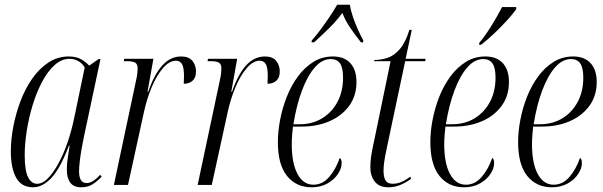

<svg xmlns="http://www.w3.org/2000/svg" viewBox="-20 -786 2562 816"><path d="M121 10Q71 10 48.5 -31Q26 -72 26 -143Q26 -192 36.5 -247.5Q47 -303 67 -356Q87 -409 117 -452Q147 -495 186 -520.5Q225 -546 272 -546Q304 -546 325 -534Q346 -522 359 -507L399 -535H407L335 -197Q331 -178 326.5 -152Q322 -126 319 -100.5Q316 -75 316 -58Q316 -8 348 -8Q362 -8 376 -17Q390 -26 406 -43L412 -35Q395 -17 374.5 -3.5Q354 10 325 10Q293 10 278.5 -10Q264 -30 264 -65Q264 -89 268 -115Q272 -141 276 -167H273Q236 -70 198.5 -30Q161 10 121 10ZM138 -5Q161 -5 184 -28.5Q207 -52 228.5 -91.5Q250 -131 267 -180.5Q284 -230 295 -283L340 -499Q330 -517 312.5 -526.5Q295 -536 276 -536Q241 -536 211.5 -509Q182 -482 158.5 -437.5Q135 -393 118.5 -338.5Q102 -284 93.5 -229Q85 -174 85 -127Q85 -62 99 -33.5Q113 -5 138 -5Z M558 -443Q562 -460 563.5 -473Q565 -486 565 -495Q565 -514 554 -520Q543 -526 520 -526H506L508 -536H632L607 -396H610Q635 -469 669.5 -507.5Q704 -546 750 -546Q783 -546 798 -527Q813 -508 813 -482Q813 -456 798.5 -443Q784 -430 761 -430Q761 -440 761.5 -447.5Q762 -455 762 -462Q762 -501 753 -514.5Q744 -528 728 -528Q700 -528 673 -497Q646 -466 625 -416Q604 -366 592 -311L524 0H464Z M914 -443Q918 -460 919.5 -473Q921 -486 921 -495Q921 -514 910 -520Q899 -526 876 -526H862L864 -536H988L963 -396H966Q991 -469 1025.5 -507.5Q1060 -546 1106 -546Q1139 -546 1154 -527Q1169 -508 1169 -482Q1169 -456 1154.5 -443Q1140 -430 1117 -430Q1117 -440 1117.5 -447.5Q1118 -455 1118 -462Q1118 -501 1109 -514.5Q1100 -528 1084 -528Q1056 -528 1029 -497Q1002 -466 981 -416Q960 -366 948 -311L880 0H820Z M1304 10Q1239 10 1200 -38Q1161 -86 1161 -182Q1161 -227 1170.5 -277Q1180 -327 1199 -375Q1218 -423 1246.5 -461.5Q1275 -500 1312 -523Q1349 -546 1395 -546Q1443 -546 1469 -517.5Q1495 -489 1495 -438Q1495 -378 1463.5 -335.5Q1432 -293 1379.5 -270.5Q1327 -248 1262 -248H1225Q1224 -241 1222 -217Q1220 -193 1220 -173Q1220 -92 1244.5 -46.5Q1269 -1 1312 -1Q1351 -1 1379.5 -34.5Q1408 -68 1424 -115Q1427 -113 1429.5 -108.5Q1432 -104 1432 -92Q1432 -71 1416.5 -47Q1401 -23 1372 -6.5Q1343 10 1304 10ZM1254 -258Q1308 -258 1349.5 -283.5Q1391 -309 1414.5 -353.5Q1438 -398 1438 -456Q1438 -498 1425 -516.5Q1412 -535 1386 -535Q1349 -535 1318 -499.5Q1287 -464 1263.5 -401.5Q1240 -339 1227 -258ZM1305 -614Q1323 -634 1343 -661Q1363 -688 1381.5 -715.5Q1400 -743 1413 -766H1467Q1470 -744 1479.5 -715.5Q1489 -687 1501.5 -659.5Q1514 -632 1524 -614L1523 -606H1514Q1486 -642 1467 -670Q1448 -698 1435 -731Q1409 -696 1380.5 -668Q1352 -640 1315 -606H1304Z M1631 10Q1592 10 1573 -14Q1554 -38 1554 -74Q1554 -96 1557 -119.5Q1560 -143 1571 -192L1640 -526H1570L1571 -531Q1599 -531 1626.5 -540Q1654 -549 1678.5 -576.5Q1703 -604 1720 -659H1730L1704 -536H1789L1787 -526H1702L1626 -167Q1615 -116 1612.5 -95Q1610 -74 1610 -61Q1610 -33 1618.5 -19Q1627 -5 1649 -5Q1668 -5 1686.5 -13Q1705 -21 1724 -35L1727 -26Q1704 -9 1680 0.5Q1656 10 1631 10Z M1952 10Q1887 10 1848 -38Q1809 -86 1809 -182Q1809 -227 1818.5 -277Q1828 -327 1847 -375Q1866 -423 1894.5 -461.5Q1923 -500 1960 -523Q1997 -546 2043 -546Q2091 -546 2117 -517.5Q2143 -489 2143 -438Q2143 -378 2111.5 -335.5Q2080 -293 2027.5 -270.5Q1975 -248 1910 -248H1873Q1872 -241 1870 -217Q1868 -193 1868 -173Q1868 -92 1892.5 -46.5Q1917 -1 1960 -1Q1999 -1 2027.5 -34.5Q2056 -68 2072 -115Q2075 -113 2077.5 -108.5Q2080 -104 2080 -92Q2080 -71 2064.5 -47Q2049 -23 2020 -6.5Q1991 10 1952 10ZM1902 -258Q1956 -258 1997.5 -283.5Q2039 -309 2062.5 -353.5Q2086 -398 2086 -456Q2086 -498 2073 -516.5Q2060 -535 2034 -535Q1997 -535 1966 -499.5Q1935 -464 1911.5 -401.5Q1888 -339 1875 -258ZM2017 -604Q2043 -635 2068 -675.5Q2093 -716 2114 -756H2174V-747Q2160 -727 2135 -699.5Q2110 -672 2080.5 -644Q2051 -616 2025 -596H2016Z M2325 10Q2260 10 2221 -38Q2182 -86 2182 -182Q2182 -227 2191.5 -277Q2201 -327 2220 -375Q2239 -423 2267.5 -461.5Q2296 -500 2333 -523Q2370 -546 2416 -546Q2464 -546 2490 -517.5Q2516 -489 2516 -438Q2516 -378 2484.5 -335.5Q2453 -293 2400.5 -270.5Q2348 -248 2283 -248H2246Q2245 -241 2243 -217Q2241 -193 2241 -173Q2241 -92 2265.5 -46.5Q2290 -1 2333 -1Q2372 -1 2400.5 -34.5Q2429 -68 2445 -115Q2448 -113 2450.5 -108.5Q2453 -104 2453 -92Q2453 -71 2437.5 -47Q2422 -23 2393 -6.5Q2364 10 2325 10ZM2275 -258Q2329 -258 2370.5 -283.5Q2412 -309 2435.5 -353.5Q2459 -398 2459 -456Q2459 -498 2446 -516.5Q2433 -535 2407 -535Q2370 -535 2339 -499.5Q2308 -464 2284.5 -401.5Q2261 -339 2248 -258Z"/></svg>

Font: Noto Serif Display ExtraCondensed Light
Style: Italic
Weight: 300
Width: 2
Italic angle: -12°
Designer: Monotype Design Team
Foundry: Monotype Imaging Inc.
Version: Version 2.009